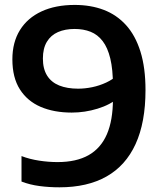

<svg xmlns="http://www.w3.org/2000/svg" viewBox="-20 -770 685 799"><path d="M291 -749.5Q357.5 -749.5 411.5 -729Q465.5 -708.5 504.5 -665.5Q543.5 -622.5 564.5 -555.2Q585.5 -488 585.5 -395Q585.5 -260.5 544.2 -170.5Q503 -80.5 423.2 -35.5Q343.5 9.5 227.5 9.5Q184 9.5 144.2 4.2Q104.5 -1 69.5 -14.5V-120.5Q103.5 -107.5 142.8 -101.5Q182 -95.5 219.5 -95.5Q297.5 -95.5 348.5 -124.2Q399.5 -153 424.8 -211.2Q450 -269.5 450 -357.5V-414Q450 -481 439 -526.5Q428 -572 407.2 -599Q386.5 -626 357 -637.8Q327.5 -649.5 290.5 -649.5Q251 -649.5 221.2 -636.5Q191.5 -623.5 175 -596Q158.5 -568.5 158.5 -526.5Q158.5 -483.5 176 -455.5Q193.5 -427.5 226.5 -414.2Q259.5 -401 305 -401Q333.5 -401 363.8 -407.2Q394 -413.5 422 -426.5Q450 -439.5 472 -460V-363Q439 -334 386.2 -317.8Q333.5 -301.5 278.5 -301.5Q205 -301.5 149.5 -325.2Q94 -349 62.8 -398Q31.5 -447 31.5 -523Q31.5 -594 63 -644.8Q94.5 -695.5 152.8 -722.5Q211 -749.5 291 -749.5Z"/></svg>

Font: Encode Sans SemiExpanded SemiBold
Style: Regular
Weight: 600
Width: 6
Designer: Multiple Designers
Foundry: Impallari Type
Version: Version 3.002